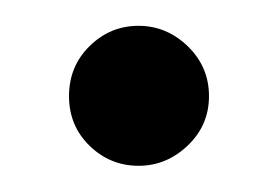

<svg xmlns="http://www.w3.org/2000/svg" viewBox="-20 -118 214 148"><path d="M86.9 9.8Q64.9 9.8 49.1 -5.6Q33.2 -21 33.2 -43.9Q33.2 -66.9 49.1 -82.5Q64.9 -98.1 86.9 -98.1Q108.4 -98.1 124.8 -82.3Q141.1 -66.4 141.1 -43.9Q141.1 -21.5 124.8 -5.9Q108.4 9.8 86.9 9.8Z"/></svg>

Font: Margherita Semibold
Style: Regular
Weight: 600
Designer: James Puckett
Foundry: Dunwich Type Founders
Version: Version 1.008;hotconv 1.0.109;makeotfexe 2.5.65596